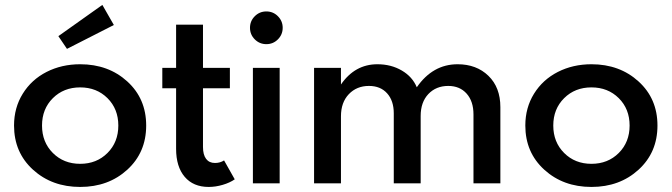

<svg xmlns="http://www.w3.org/2000/svg" viewBox="-20 -739 2707 774"><path d="M36.6 -232.9Q36.6 -304.7 71.8 -361.3Q106.9 -418 167.7 -449Q228.5 -480 303.2 -480Q417 -480 493.2 -410.6Q569.3 -341.3 569.3 -232.9Q569.3 -124.5 493.2 -54.9Q417 14.6 303.2 14.6Q189.5 14.6 113 -54.9Q36.6 -124.5 36.6 -232.9ZM193.1 -343.3Q149.4 -299.8 149.4 -232.9Q149.4 -166 193.1 -122.3Q236.8 -78.6 303.2 -78.6Q369.6 -78.6 413.3 -122.3Q457 -166 457 -232.9Q457 -299.8 413.3 -343.3Q369.6 -386.7 303.2 -386.7Q236.8 -386.7 193.1 -343.3ZM215.3 -593.3 392.6 -719.2 439 -638.2 250 -542Z M634.3 -383.3V-465.3H689.9V-639.6H798.3V-465.3H906.7V-383.3H798.3V-146.5Q798.3 -115.2 810.8 -98.6Q823.2 -82 846.7 -82Q867.2 -82 883.3 -92.3L926.3 -16.1Q906.7 -2.4 877.9 6.1Q849.1 14.6 821.3 14.6Q759.3 14.6 724.6 -26.1Q689.9 -66.9 689.9 -139.2V-383.3Z M1007.1 -580.3Q987.8 -599.6 987.8 -627Q987.8 -654.3 1007.1 -673.6Q1026.4 -692.9 1053.7 -692.9Q1081.1 -692.9 1100.3 -673.6Q1119.6 -654.3 1119.6 -627Q1119.6 -599.6 1100.3 -580.3Q1081.1 -561 1053.7 -561Q1026.4 -561 1007.1 -580.3ZM999.5 0V-465.3H1107.4V0Z M1246.1 0V-465.3H1354.5V-398.4Q1410.6 -480 1501.5 -480Q1556.6 -480 1599.6 -454.8Q1642.6 -429.7 1660.2 -387.2Q1724.6 -480 1824.7 -480Q1900.9 -480 1949 -433.3Q1997.1 -386.7 1997.1 -307.1V0H1888.7V-277.8Q1888.7 -330.6 1861.1 -361.6Q1833.5 -392.6 1787.1 -392.6Q1737.8 -392.6 1706.8 -359.9Q1675.8 -327.1 1675.8 -271.5V0H1567.4V-282.2Q1567.4 -333 1540.5 -362.8Q1513.7 -392.6 1467.3 -392.6Q1418 -392.6 1386.2 -359.4Q1354.5 -326.2 1354.5 -270V0Z M2097.7 -232.9Q2097.7 -304.7 2132.8 -361.3Q2168 -418 2228.8 -449Q2289.6 -480 2364.3 -480Q2478 -480 2554.2 -410.6Q2630.4 -341.3 2630.4 -232.9Q2630.4 -124.5 2554.2 -54.9Q2478 14.6 2364.3 14.6Q2250.5 14.6 2174.1 -54.9Q2097.7 -124.5 2097.7 -232.9ZM2254.2 -343.3Q2210.4 -299.8 2210.4 -232.9Q2210.4 -166 2254.2 -122.3Q2297.9 -78.6 2364.3 -78.6Q2430.7 -78.6 2474.4 -122.3Q2518.1 -166 2518.1 -232.9Q2518.1 -299.8 2474.4 -343.3Q2430.7 -386.7 2364.3 -386.7Q2297.9 -386.7 2254.2 -343.3Z"/></svg>

Font: Spartan MB SemBd
Style: Regular
Weight: 600
Designer: Matt Bailey, Mirko Velimirovic
Foundry: Matt Bailey
Version: Version 1.005